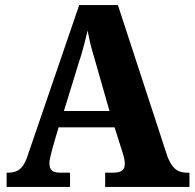

<svg xmlns="http://www.w3.org/2000/svg" viewBox="-20 -734 764 754"><path d="M6 0V-56H14Q30 -56 44 -61.5Q58 -67 69.5 -82.5Q81 -98 90 -127L291 -714H443L638 -118Q647 -96 657.5 -82Q668 -68 682 -62Q696 -56 713 -56H724V0H393V-56H428Q445 -56 457.5 -63Q470 -70 470 -90Q470 -99 468.5 -108Q467 -117 464.5 -125.5Q462 -134 460 -139L430 -234H210L187 -155Q185 -147 182 -135.5Q179 -124 176.5 -112.5Q174 -101 174 -92Q174 -75 183 -65.5Q192 -56 214 -56H255V0ZM231 -298H410L356 -487Q350 -508 344 -528.5Q338 -549 333 -570.5Q328 -592 324 -614Q319 -592 313.5 -571Q308 -550 302.5 -530Q297 -510 290 -490Z"/></svg>

Font: Noto Serif Khmer SemiCondensed ExtraBold
Style: Regular
Weight: 800
Width: 4
Designer: Danh Hong and the Monotype Design Team
Foundry: Monotype Imaging Inc.
Version: Version 2.004